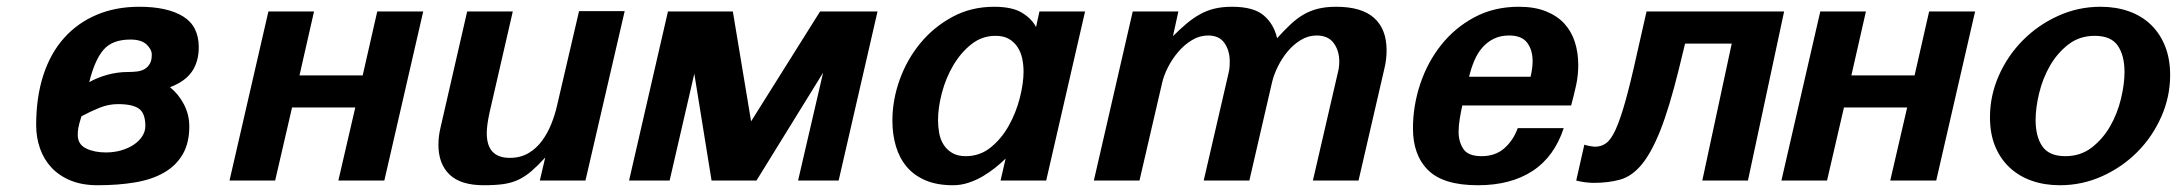

<svg xmlns="http://www.w3.org/2000/svg" viewBox="-20 -534 6440 568"><path d="M87 -164Q87 -246 108 -311Q129 -376 169 -421Q209 -466 265.5 -490Q322 -514 392 -514Q475 -514 521.5 -485.5Q568 -457 568 -394Q568 -352 548 -322.5Q528 -293 483 -276Q508 -256 524 -225.5Q540 -195 540 -160Q540 -111 520.5 -77.5Q501 -44 465.5 -23.5Q430 -3 380 5.5Q330 14 269 14Q223 14 189 0Q155 -14 132.5 -38Q110 -62 98.5 -94.5Q87 -127 87 -164ZM244 -291Q269 -305 298.5 -313Q328 -321 358 -321Q372 -321 385 -322.5Q398 -324 407.5 -329.5Q417 -335 423 -345Q429 -355 429 -372Q429 -388 413.5 -402.5Q398 -417 366 -417Q312 -417 286 -386.5Q260 -356 244 -291ZM210 -135Q210 -107 234.5 -95Q259 -83 293 -83Q317 -83 338 -89Q359 -95 375 -105.5Q391 -116 400.5 -130.5Q410 -145 410 -161Q410 -199 391 -212.5Q372 -226 329 -226Q301 -226 274 -215Q247 -204 221 -190Q213 -165 211.5 -154.5Q210 -144 210 -135Z M981 0 1031 -216H844L794 0H659L774 -500H909L866 -311H1053L1096 -500H1232L1117 0Z M1277 -106Q1277 -132 1284 -160L1362 -500H1497L1428 -200Q1420 -163 1420 -140Q1420 -67 1488 -67Q1520 -67 1543.5 -81Q1567 -95 1583.5 -117.5Q1600 -140 1611 -167.5Q1622 -195 1628 -222L1693 -501H1828L1712 0H1577L1593 -68Q1571 -44 1552.5 -28Q1534 -12 1514 -2.5Q1494 7 1470 10.5Q1446 14 1411 14Q1343 14 1310 -17.5Q1277 -49 1277 -106Z M2341 0 2415 -319 2218 0H2085L2034 -316L1961 0H1841L1956 -500H2148L2202 -175L2406 -500H2576L2461 0Z M2620 -177Q2620 -238 2641.5 -298Q2663 -358 2702.5 -406Q2742 -454 2797.5 -484Q2853 -514 2921 -514Q2974 -514 3003 -496.5Q3032 -479 3045 -454L3055 -500H3190L3075 0H2940L2955 -65Q2942 -52 2924.5 -38Q2907 -24 2887.5 -12.5Q2868 -1 2845.5 6.5Q2823 14 2799 14Q2752 14 2718 -0.5Q2684 -15 2662.5 -40.5Q2641 -66 2630.5 -101Q2620 -136 2620 -177ZM2755 -178Q2755 -159 2758.5 -140Q2762 -121 2771.5 -106Q2781 -91 2797 -81.5Q2813 -72 2837 -72Q2879 -72 2911 -98Q2943 -124 2964.5 -162.5Q2986 -201 2997 -244.5Q3008 -288 3008 -322Q3008 -342 3004 -361Q3000 -380 2990 -395Q2980 -410 2964.5 -419Q2949 -428 2925 -428Q2885 -428 2853.5 -403Q2822 -378 2800 -340.5Q2778 -303 2766.5 -259.5Q2755 -216 2755 -178Z M3331 -500H3466L3450 -427Q3471 -448 3490 -464Q3509 -480 3529.5 -491.5Q3550 -503 3573 -508.5Q3596 -514 3625 -514Q3689 -514 3719 -488Q3749 -462 3758 -421Q3779 -444 3797.5 -461.5Q3816 -479 3835.5 -490.5Q3855 -502 3878.5 -508Q3902 -514 3933 -514Q4008 -514 4045 -481Q4082 -448 4082 -385Q4082 -357 4075 -329L3999 0H3864L3938 -320Q3942 -335 3942 -352Q3942 -384 3925.5 -406.5Q3909 -429 3875 -429Q3850 -429 3828 -415.5Q3806 -402 3789 -381.5Q3772 -361 3760 -336.5Q3748 -312 3743 -290L3676 0H3541L3615 -320Q3617 -329 3617.5 -336.5Q3618 -344 3618 -352Q3618 -384 3602.5 -406.5Q3587 -429 3554 -429Q3529 -429 3506.5 -415.5Q3484 -402 3466 -381Q3448 -360 3435.5 -335.5Q3423 -311 3418 -289L3351 0H3216Z M4160 -154Q4160 -221 4181.5 -285.5Q4203 -350 4243.5 -401Q4284 -452 4342 -483Q4400 -514 4473 -514Q4520 -514 4553.5 -500.5Q4587 -487 4608 -464Q4629 -441 4639 -409.5Q4649 -378 4649 -342Q4649 -310 4642.5 -281Q4636 -252 4628 -222H4306Q4302 -204 4298.5 -183Q4295 -162 4295 -144Q4295 -115 4309 -93.5Q4323 -72 4363 -72Q4404 -72 4430.5 -95.5Q4457 -119 4470 -155H4606Q4578 -70 4513.5 -28Q4449 14 4352 14Q4250 14 4205 -30.5Q4160 -75 4160 -154ZM4508 -307Q4514 -333 4514 -353Q4514 -386 4498 -407.5Q4482 -429 4444 -429Q4419 -429 4399.5 -419.5Q4380 -410 4365.5 -393.5Q4351 -377 4341.5 -354.5Q4332 -332 4326 -307Z M4667 -106Q4672 -104 4683 -102Q4694 -100 4699 -100Q4717 -100 4731.5 -110.5Q4746 -121 4759.5 -150.5Q4773 -180 4788 -233Q4803 -286 4822 -372L4851 -500H5258L5151 0H5016L5103 -405H4965L4946 -327Q4918 -214 4891.5 -147.5Q4865 -81 4836 -46.5Q4807 -12 4772.5 -2.5Q4738 7 4694 7Q4690 7 4682.5 6.5Q4675 6 4667.5 5Q4660 4 4653 2.5Q4646 1 4643 0Z M5572 0 5622 -216H5435L5385 0H5250L5365 -500H5500L5457 -311H5644L5687 -500H5823L5708 0Z M5867 -187Q5867 -251 5893 -310Q5919 -369 5964 -414.5Q6009 -460 6068.5 -487Q6128 -514 6194 -514Q6240 -514 6278 -500.5Q6316 -487 6343 -461Q6370 -435 6385 -397.5Q6400 -360 6400 -312Q6400 -248 6374 -189Q6348 -130 6303.5 -85Q6259 -40 6199.5 -13Q6140 14 6074 14Q6028 14 5990 0.5Q5952 -13 5924.5 -39Q5897 -65 5882 -102Q5867 -139 5867 -187ZM6002 -179Q6002 -130 6022 -101Q6042 -72 6090 -72Q6135 -72 6168 -97.5Q6201 -123 6222.5 -160.5Q6244 -198 6254.5 -241.5Q6265 -285 6265 -321Q6265 -370 6245 -399Q6225 -428 6177 -428Q6132 -428 6099 -402.5Q6066 -377 6044.5 -339.5Q6023 -302 6012.5 -258.5Q6002 -215 6002 -179Z"/></svg>

Font: Perun
Style: Bold Italic
Weight: 700
Italic angle: -12°
Foundry: Copyright (c) Stefan Peev, Context Ltd, 2016
Version: Version 1.027